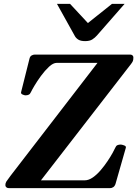

<svg xmlns="http://www.w3.org/2000/svg" viewBox="-20 -976 712 996"><path d="M7.8 -15.6Q7.8 -25.9 12.9 -34.2Q18.1 -42.5 35.2 -64.9L485.8 -649.9H274.4Q255.9 -649.9 234.4 -629.9Q212.9 -609.9 192.6 -582.3Q172.4 -554.7 158.2 -530.5Q144 -506.3 140.1 -497.6Q136.2 -488.3 129.2 -484.9Q122.1 -481.4 112.3 -481.4Q106.9 -481.4 97.2 -485.6Q87.4 -489.7 89.4 -498L133.3 -672.9Q136.2 -684.1 144.5 -688.5Q152.8 -692.9 160.2 -692.9H655.3Q662.1 -692.9 667 -689Q671.9 -685.1 671.9 -678.2Q671.9 -665.5 669.2 -659.2Q666.5 -652.8 659.7 -644L192.4 -40.5H419.4Q439.9 -40.5 461.4 -55.4Q482.9 -70.3 502.4 -93.3Q522 -116.2 538.1 -140.4Q554.2 -164.6 564.7 -183.8Q575.2 -203.1 578.1 -210Q582 -219.7 589.1 -222.9Q596.2 -226.1 606.4 -226.1Q611.8 -226.1 623.5 -221.9Q635.3 -217.8 632.8 -209.5L578.6 -20Q575.2 -10.3 567.4 -5.1Q559.6 0 550.8 0H26.4Q18.1 0 12.9 -4.4Q7.8 -8.8 7.8 -15.6ZM421.9 -762.7Q399.4 -762.7 387.5 -769.8Q375.5 -776.9 369.1 -787.6L275.4 -956.1H343.3L436 -856.4L561 -956.1H626.5L482.9 -792Q472.7 -780.3 459 -771.5Q445.3 -762.7 421.9 -762.7Z"/></svg>

Font: Gelasio SemiBold
Style: Italic
Weight: 600
Italic angle: -8.5°
Designer: Eben Sorkin
Foundry: Eben Sorkin
Version: Version 1.008